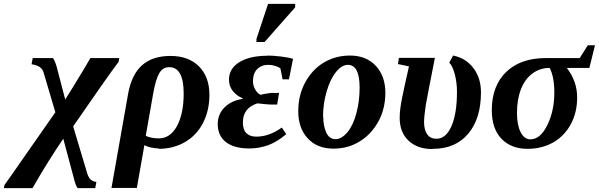

<svg xmlns="http://www.w3.org/2000/svg" viewBox="-135 -759 3094 992"><path d="M151 -179 90 -385Q85 -402 71 -412Q56 -423 28 -427L34 -459H138Q146 -452 157 -417L202 -245Q236 -298 298 -401L332 -459H481L478 -440Q411 -350 243 -106L316 138Q324 162 335 170Q348 180 363 181L357 213H267Q257 206 245 156L192 -42Q116 68 33 213H-115L-112 197Q-90 167 12 20Z M685 10 686 8Q667 8 644 3Q623 -2 611 -9L572 212H441L527 -275Q545 -374 599 -422Q653 -470 746 -470Q839 -470 893 -416Q947 -362 947 -269Q947 -188 914 -124Q881 -60 821 -25Q760 10 685 10ZM686 -44Q744 -44 779 -107Q814 -171 814 -276Q814 -412 739 -412Q706 -412 688 -381Q669 -348 656 -273L618 -57Q647 -44 686 -44Z M1248 -471 1244 -472Q1274 -472 1317 -467Q1357 -462 1379 -455L1358 -349H1325L1314 -405Q1307 -412 1288 -418Q1270 -424 1251 -424Q1216 -424 1194 -402Q1172 -380 1172 -339Q1172 -317 1184 -296Q1196 -275 1212 -269Q1215 -270 1223 -272Q1225 -272 1228 -273Q1231 -274 1236.5 -274.5Q1242 -275 1246 -276Q1263 -279 1270 -279H1307L1297 -219H1262Q1249 -219 1195 -225Q1119 -201 1120 -125Q1120 -89 1138 -71Q1156 -53 1189 -53Q1256 -53 1321 -100L1344 -66Q1297 -26 1251 -9Q1203 8 1154 8Q1074 8 1032 -25Q990 -58 990 -118Q990 -169 1025 -204Q1060 -239 1118 -248L1119 -251Q1087 -264 1067 -290Q1048 -315 1048 -347Q1048 -405 1102 -438Q1156 -471 1248 -471ZM1190 -542V-558L1250 -739H1390V-721L1232 -542Z M1534 -156 1535 -157Q1535 -109 1550.5 -74.5Q1566 -40 1599 -40Q1630 -40 1660 -76Q1690 -112 1706.5 -174.5Q1723 -237 1723 -306Q1723 -424 1662 -424Q1631 -424 1601 -387Q1571 -350 1552.5 -286Q1534 -222 1534 -156ZM1673 -472Q1757 -472 1806.5 -419Q1856 -366 1856 -280Q1856 -197 1820 -131.5Q1784 -66 1726 -30Q1665 9 1588 9Q1504 9 1455 -44Q1406 -97 1406 -184Q1406 -267 1441.5 -332.5Q1477 -398 1535 -434Q1597 -472 1673 -472Z M2102 10 2098 11Q2021 11 1975 -33Q1930 -76 1930 -150Q1930 -191 1942 -251Q1954 -311 1978 -416L1921 -428L1926 -460H2112Q2079 -294 2065 -217Q2056 -157 2056 -128Q2056 -87 2073 -64Q2089 -42 2120 -42Q2169 -42 2198 -108Q2226 -173 2226 -285Q2226 -334 2214 -378Q2202 -422 2186 -435L2206 -472Q2272 -459 2311 -407Q2350 -356 2350 -282Q2350 -146 2284 -68Q2218 10 2102 10Z M2606 -39H2605Q2657 -39 2693 -113Q2729 -186 2729 -281Q2729 -362 2705 -408Q2655 -408 2617 -380Q2578 -352 2557 -299Q2536 -246 2536 -175Q2536 -113 2555 -76Q2574 -39 2606 -39ZM2795 -408V-406Q2847 -338 2847 -255Q2847 -178 2814 -117Q2781 -56 2723 -23Q2664 10 2591 10Q2505 10 2455 -43Q2406 -95 2406 -190Q2406 -315 2480 -387Q2554 -459 2686 -459H2860L2902 -525H2939L2910 -408Z"/></svg>

Font: Libra Serif Modern
Style: Bold Italic
Weight: 700
Italic angle: -12°
Designer: Stefan Peev, Context Ltd
Foundry: Stefan Peev, Context Ltd
Version: Version 1.000